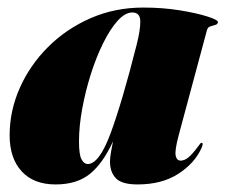

<svg xmlns="http://www.w3.org/2000/svg" viewBox="-20 -478 596 508"><path d="M453 -121Q442 -80 444.8 -66.5Q447.5 -53 458 -53Q468 -53 478.5 -61.5Q489 -70 504.5 -91Q509 -97 510.2 -98.5Q511.5 -100 513.5 -100Q519.5 -100 512.5 -85Q494.5 -45.5 451.2 -17.8Q408 10 344 10Q302.5 10 286.8 -6.2Q271 -22.5 271 -51Q271 -60 273.5 -74.8Q276 -89.5 279 -104Q252.5 -46 218 -18Q183.5 10 127 10Q69 10 37.2 -24.8Q5.5 -59.5 5.5 -120Q5.5 -184.5 32.2 -245Q59 -305.5 107 -353.5Q155 -401.5 219.5 -429.8Q284 -458 359.5 -458Q410 -458 455 -450.8Q500 -443.5 528.2 -434.5Q556.5 -425.5 556.5 -420Q556.5 -414 550 -412.2Q543.5 -410.5 536.5 -408.2Q529.5 -406 527.5 -398ZM189 -103.5Q189 -68.5 195.8 -56.2Q202.5 -44 212 -44Q242.5 -44 272.8 -125.8Q303 -207.5 341 -357.5Q351.5 -398 351.2 -421.5Q351 -445 330 -445Q311 -445 291 -422.8Q271 -400.5 252.8 -363.5Q234.5 -326.5 220.2 -281.5Q206 -236.5 197.5 -190.2Q189 -144 189 -103.5Z"/></svg>

Font: Fraunces 144pt Black
Style: Italic
Weight: 900
Italic angle: -16°
Version: Version 1.000;[0bf87f6ff]